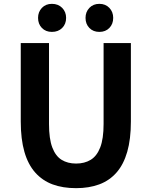

<svg xmlns="http://www.w3.org/2000/svg" viewBox="-20 -965 788 999"><path d="M376 14Q307 14 254 -5.5Q201 -25 163.5 -67Q126 -109 107 -175Q88 -241 88 -333V-741H235V-320Q235 -243 252 -198Q269 -153 300.5 -133.5Q332 -114 376 -114Q420 -114 452 -133.5Q484 -153 501.5 -198Q519 -243 519 -320V-741H661V-333Q661 -241 642 -175Q623 -109 586 -67Q549 -25 496 -5.5Q443 14 376 14ZM250 -799Q218 -799 198 -819.5Q178 -840 178 -872Q178 -903 198 -924Q218 -945 250 -945Q283 -945 303.5 -924Q324 -903 324 -872Q324 -840 303.5 -819.5Q283 -799 250 -799ZM497 -799Q465 -799 445 -819.5Q425 -840 425 -872Q425 -903 445 -924Q465 -945 497 -945Q529 -945 549 -924Q569 -903 569 -872Q569 -840 549 -819.5Q529 -799 497 -799Z"/></svg>

Font: Noto Sans HK Thin
Style: Bold
Weight: 700
Version: Version 2.004-H2;hotconv 1.0.118;makeotfexe 2.5.65603